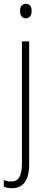

<svg xmlns="http://www.w3.org/2000/svg" viewBox="-38 -746 252 1007"><path d="M67 -688C67 -667 77 -650 97 -650C118 -650 128 -666 128 -689C128 -709 120 -726 98 -726C76 -726 67 -709 67 -688ZM24 241C78 241 115 207 115 115V-529H77V110C77 174 61 206 21 206C7 206 -7 203 -18 198V233C-8 238 6 241 24 241Z"/></svg>

Font: Noto Sans Myanmar Condensed ExtraLight
Style: Regular
Weight: 200
Width: 3
Designer: Monotype Design Team
Foundry: Monotype Imaging Inc.
Version: Version 2.107